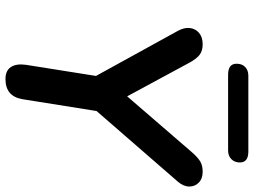

<svg xmlns="http://www.w3.org/2000/svg" viewBox="-133 -787 928 702"><g transform="rotate(90 331.0 -436.0)"><path d="M269 8Q238 8 225 -12Q212 -32 217 -67L264 -363L278 -286L93 -622Q80 -646 82.5 -666.5Q85 -687 100.5 -700Q116 -713 142 -713Q165 -713 179.5 -702.5Q194 -692 209 -665L343 -417H315L536 -673Q556 -696 571 -704.5Q586 -713 608 -713Q633 -713 647.5 -699Q662 -685 662 -664Q662 -643 644 -622L352 -286L392 -363L343 -56Q333 8 269 8ZM253 -806Q213 -806 213 -837Q213 -857 225 -868.5Q237 -880 257 -880H534Q574 -880 574 -849Q574 -830 562 -818Q550 -806 530 -806Z"/></g></svg>

Font: Nunito ExtraLight
Style: Bold Italic
Weight: 700
Italic angle: -9°
Version: Version 3.602